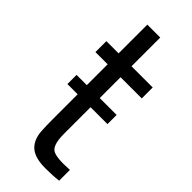

<svg xmlns="http://www.w3.org/2000/svg" viewBox="-225 -711 756 756"><g transform="rotate(45 152.5 -333.0)"><path d="M263 -338V-287H169V-140Q169 -80 190 -65Q211 -50 286 -55V5Q257 9 213 9Q156 9 129.5 -13.5Q103 -36 99 -80Q97 -106 97 -155V-287H40V-338H97V-454H29V-515H97V-675H169V-515H287V-454H169V-338Z"/></g></svg>

Font: Nacelle Light
Style: Regular
Weight: 300
Designer: Sora Sagano
Foundry: Sora Sagano
Version: Version 1.000;FEAKit 1.0